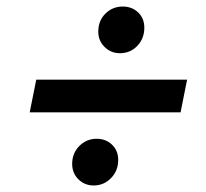

<svg xmlns="http://www.w3.org/2000/svg" viewBox="-20 -644 630 588"><path d="M281 -547Q281 -581 303 -602.5Q325 -624 356 -624Q384 -624 403 -606Q422 -588 422 -559Q422 -526 400.5 -503.5Q379 -481 347 -481Q320 -481 300.5 -500Q281 -519 281 -547ZM91 -400H553L533 -300H71ZM201 -142Q201 -175 223 -197Q245 -219 276 -219Q304 -219 323 -201Q342 -183 342 -154Q342 -121 320 -98.5Q298 -76 267 -76Q239 -76 220 -95Q201 -114 201 -142Z"/></svg>

Font: Montserrat Alternates SemiBold
Style: Italic
Weight: 600
Italic angle: -11.3°
Designer: Julieta Ulanovsky
Foundry: Julieta Ulanovsky
Version: Version 7.200